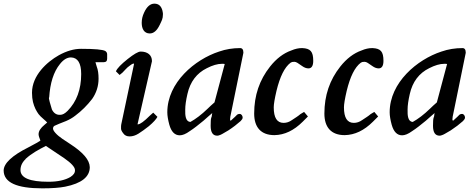

<svg xmlns="http://www.w3.org/2000/svg" viewBox="-110 -711 2588 1050"><path d="M111 58C104 63 82 76 45 95C-45 140 -90 183 -90 222C-89 287 -19 319 121 319C174 319 215 316 246 310C336 292 381 256 381 203C380 164 345 123 276 78C248 59 213 39 193 16C184 6 180 -2 180 -8C180 -15 183 -20 188 -23C201 -29 222 -38 251 -49C270 -57 287 -67 301 -78C336 -104 367 -135 394 -170C417 -203 429 -240 429 -281C429 -307 426 -329 419 -347C418 -351 417 -354 416 -357L412 -371H458C470 -371 476 -377 476 -390V-414C476 -421 473 -427 466 -432C452 -440 408 -444 333 -444C294 -444 254 -432 212 -409C146 -372 65 -298 65 -204C65 -163 73 -139 84 -115C97 -91 101 -83 129 -59C141 -49 141 -48 148 -41C145 -38 140 -34 134 -29C112 -11 101 6 101 23C101 30 104 41 111 58ZM141 87 241 154C280 181 300 203 300 219C301 234 292 246 275 257C246 274 206 283 155 283C53 283 2 262 2 219C2 197 11 177 30 159V158C61 129 103 106 141 87ZM334 -306C334 -222 309 -155 260 -105C245 -90 232 -83 219 -83C199 -82 184 -92 174 -112C168 -133 153 -178 159 -178C164 -257 183 -318 218 -361C237 -385 257 -397 278 -397C315 -396 334 -366 334 -306Z M659 -429C646 -429 622 -415 588 -388C553 -360 531 -338 524 -321L544 -301C562 -315 557 -311 575 -330C583 -339 592 -347 601 -353C607 -357 614 -363 620 -363H623V-361L554 -35C553 -30 552 -25 552 -20V-7C552 -1 556 8 564 18C572 30 584 35 599 35C615 35 631 30 647 20C664 9 683 -4 704 -21C729 -42 744 -59 751 -72L728 -95L710 -79C678 -47 656 -31 644 -31H642L721 -376V-377C721 -410 697 -429 659 -429ZM709 -528C730 -528 748 -543 763 -574C774 -597 781 -608 781 -632C781 -636 781 -641 780 -644L778 -654C771 -679 757 -691 734 -691C712 -691 693 -675 678 -642C669 -623 665 -605 665 -586C665 -554 678 -528 709 -528Z M1201 -88C1193 -88 1187 -85 1183 -80L1175 -72C1171 -69 1163 -61 1151 -50C1148 -55 1147 -60 1149 -64C1149 -68 1150 -70 1149 -70L1221 -422V-423C1221 -440 1215 -448 1203 -448C1164 -448 1125 -442 1088 -429C956 -386 805 -260 805 -97C805 -78 809 -55 816 -29C827 10 846 29 873 29C888 29 906 22 928 6C950 -8 975 -28 1003 -51C1023 -68 1036 -81 1051 -93C1050 -91 1050 -88 1049 -83C1049 -76 1048 -75 1045 -66C1043 -60 1042 -46 1042 -23C1042 13 1054 31 1078 31C1082 31 1087 30 1091 28C1097 27 1112 18 1139 2C1165 -15 1187 -32 1206 -49C1213 -56 1217 -62 1217 -68C1217 -78 1210 -88 1201 -88ZM1119 -361 1063 -151C1048 -138 1036 -127 1026 -117C992 -84 960 -60 931 -44C905 -46 902 -79 903 -112C903 -134 907 -162 915 -197C930 -264 966 -311 1021 -338C1052 -354 1080 -362 1103 -362C1112 -362 1117 -362 1119 -361Z M1543 -448H1541C1523 -448 1504 -444 1483 -435C1440 -420 1401 -390 1367 -347C1309 -274 1280 -189 1280 -90C1280 -15 1317 28 1391 28C1446 27 1497 3 1546 -46L1574 -74L1553 -99C1544 -94 1537 -90 1533 -87C1518 -74 1508 -69 1486 -54C1472 -44 1457 -39 1441 -39C1405 -39 1387 -67 1387 -124C1387 -141 1392 -171 1402 -214C1421 -292 1446 -343 1479 -368C1486 -372 1488 -373 1500 -373C1505 -373 1511 -371 1517 -367C1521 -364 1529 -359 1542 -350C1554 -341 1566 -337 1577 -337C1594 -337 1603 -351 1603 -378C1603 -429 1588 -446 1543 -448Z M1927 -448H1925C1907 -448 1888 -444 1867 -435C1824 -420 1785 -390 1751 -347C1693 -274 1664 -189 1664 -90C1664 -15 1701 28 1775 28C1830 27 1881 3 1930 -46L1958 -74L1937 -99C1928 -94 1921 -90 1917 -87C1902 -74 1892 -69 1870 -54C1856 -44 1841 -39 1825 -39C1789 -39 1771 -67 1771 -124C1771 -141 1776 -171 1786 -214C1805 -292 1830 -343 1863 -368C1870 -372 1872 -373 1884 -373C1889 -373 1895 -371 1901 -367C1905 -364 1913 -359 1926 -350C1938 -341 1950 -337 1961 -337C1978 -337 1987 -351 1987 -378C1987 -429 1972 -446 1927 -448Z M2417 -88C2409 -88 2403 -85 2399 -80L2391 -72C2387 -69 2379 -61 2367 -50C2364 -55 2363 -60 2365 -64C2365 -68 2366 -70 2365 -70L2437 -422V-423C2437 -440 2431 -448 2419 -448C2380 -448 2341 -442 2304 -429C2172 -386 2021 -260 2021 -97C2021 -78 2025 -55 2032 -29C2043 10 2062 29 2089 29C2104 29 2122 22 2144 6C2166 -8 2191 -28 2219 -51C2239 -68 2252 -81 2267 -93C2266 -91 2266 -88 2265 -83C2265 -76 2264 -75 2261 -66C2259 -60 2258 -46 2258 -23C2258 13 2270 31 2294 31C2298 31 2303 30 2307 28C2313 27 2328 18 2355 2C2381 -15 2403 -32 2422 -49C2429 -56 2433 -62 2433 -68C2433 -78 2426 -88 2417 -88ZM2335 -361 2279 -151C2264 -138 2252 -127 2242 -117C2208 -84 2176 -60 2147 -44C2121 -46 2118 -79 2119 -112C2119 -134 2123 -162 2131 -197C2146 -264 2182 -311 2237 -338C2268 -354 2296 -362 2319 -362C2328 -362 2333 -362 2335 -361Z"/></svg>

Font: fbb
Style: Bold Italic
Weight: 700
Italic angle: -12°
Designer: David J. Perry, Michael Sharpe
Version: Version 0.991